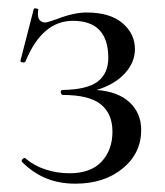

<svg xmlns="http://www.w3.org/2000/svg" viewBox="-20 -429 395 461"><path d="M319 -117Q319 -61 274.5 -24.5Q230 12 161 12Q122 12 90.5 -1Q59 -14 33 -40L32 -42Q32 -46 36 -48.5Q40 -51 42 -48Q62 -31 89.5 -22Q117 -13 147 -13Q198 -13 224 -41Q250 -69 250 -113Q250 -156 222 -178.5Q194 -201 131 -201Q127 -201 126 -207Q125 -213 131 -213Q190 -214 215 -233.5Q240 -253 240 -290Q240 -379 155 -379Q81 -379 41 -281Q40 -279 36 -279Q33 -279 30.5 -280.5Q28 -282 29 -283L61 -407Q61 -409 65 -409Q68 -409 70.5 -407.5Q73 -406 72 -405Q71 -401 71 -395Q71 -385 76 -380Q81 -375 88 -375Q93 -375 102.5 -378.5Q112 -382 116 -383Q157 -399 188 -399Q244 -399 274 -373.5Q304 -348 304 -311Q304 -279 279.5 -252.5Q255 -226 212 -213Q264 -209 291.5 -183Q319 -157 319 -117Z"/></svg>

Font: Cormorant Garamond
Style: Regular
Weight: 400
Designer: Christian Thalmann (Catharsis Fonts)
Version: Version 3.000